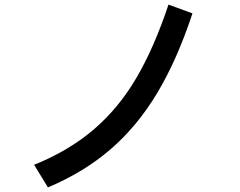

<svg xmlns="http://www.w3.org/2000/svg" viewBox="-20 -798 1040 833"><path d="M128 -83Q279 -144 387 -236.5Q495 -329 572 -460.5Q649 -592 711 -778L815 -740Q749 -540 663 -396Q577 -252 461 -151.5Q345 -51 188 15Z"/></svg>

Font: IBM Plex Sans JP Medium
Style: Regular
Weight: 500
Designer: Mike Abbink; Paul van der Laan; Pieter van Rosmalen; Wujin Sim; Yejin Wi; Jinhee Kim; Boomi Park; Yona Kim; Kichan Ma
Foundry: Sandoll Inc.
Version: Version 1.001